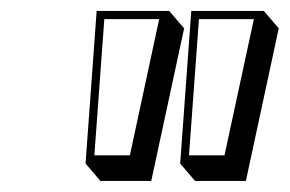

<svg xmlns="http://www.w3.org/2000/svg" viewBox="-20 -880 530 351"><path d="M156.7 -860 136.4 -581 163.6 -549.2 256.5 -549.2 316.6 -828.2 289.3 -860ZM329.7 -860 309.4 -581 336.6 -549.2 429.5 -549.2 489.6 -828.2 462.3 -860ZM343.7 -845H444.1L390.4 -596H325.5ZM170.7 -845H271L217.4 -596H152.5Z"/></svg>

Font: Blink
Style: 3DObl
Weight: 400
Designer: Mew Too
Foundry: Cannot Into Space Fonts
Version: Version 001.000